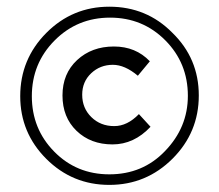

<svg xmlns="http://www.w3.org/2000/svg" viewBox="-20 -533 640 562"><path d="M561.9 -253.6Q561.9 -145.4 485.1 -68.6Q408.2 8.2 300 8.2Q191.8 8.2 115.5 -68Q39.2 -144.3 39.2 -251.5Q39.2 -359.8 115.5 -436.6Q191.8 -513.4 300 -513.4Q409.3 -513.4 484.5 -437.1Q561.9 -361.9 561.9 -253.6ZM529.9 -252.6Q529.9 -348.5 463.9 -414.9Q397.9 -481.4 302.1 -481.4Q206.2 -481.4 139.7 -414.4Q73.2 -347.4 73.2 -251.5Q73.2 -155.7 138.7 -89.2Q204.1 -22.7 300 -22.7Q397.9 -22.7 462.9 -90.7Q529.9 -159.8 529.9 -252.6ZM420.6 -161.9Q372.2 -110.3 309.3 -110.3Q245.4 -110.3 204.1 -150Q162.9 -189.7 162.9 -253.6Q162.9 -317.5 205.7 -357.2Q248.5 -396.9 313.4 -396.9Q377.3 -396.9 418.6 -353.6L383.5 -311.3Q345.4 -343.3 310.3 -343.3Q273.2 -343.3 246.9 -318.6Q220.6 -293.8 220.6 -255.7Q220.6 -216.5 247.4 -190.2Q274.2 -163.9 314.4 -163.9Q352.6 -163.9 386.6 -199Z"/></svg>

Font: NATS
Style: Regular
Weight: 400
Designer: Purushoth Kumar Guthula
Foundry: Silicon Andhra, USA.
Version: Version 1.0.4; ttfautohint (v1.2.25-373a) -l 7 -r 28 -G 50 -